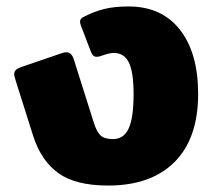

<svg xmlns="http://www.w3.org/2000/svg" viewBox="-20 -560 657 595"><path d="M83 -138 29 -309Q24 -324 24 -331Q24 -345 45 -352L165 -393Q178 -398 186 -398Q203 -398 210 -372L271 -179Q280 -151 292 -140Q304 -129 330 -129Q364 -129 379 -162.5Q394 -196 394 -269Q394 -336 379.5 -366Q365 -396 332 -396Q319 -396 291 -386Q287 -384 279 -384Q268 -384 262 -399L231 -480Q228 -488 228 -493Q228 -503 240 -508Q273 -525 304.5 -532.5Q336 -540 378 -540Q481 -540 537.5 -468Q594 -396 594 -269Q594 -131 521 -58Q448 15 315 15Q215 15 161.5 -23Q108 -61 83 -138Z"/></svg>

Font: Mitr SemiBold
Style: Regular
Weight: 600
Designer: Thanarat Vachiruckul
Foundry: Cadson Demak
Version: Version 1.003